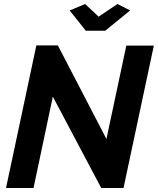

<svg xmlns="http://www.w3.org/2000/svg" viewBox="-20 -936 786 956"><path d="M327 -884 404 -916 471 -853 565 -916 628 -884 504 -783H407ZM161 -710H268L510 -244L609 -709H746L595 0H484L243 -455L147 0H10Z"/></svg>

Font: PTCRaleway
Style: Bold Italic
Weight: 700
Italic angle: -12°
Designer: Matt McInerney, Pablo Impallari, Rodrigo Fuenzalida
Foundry: Matt McInerney, Pablo Impallari, Rodrigo Fuenzalida
Version: Version 3.000g; ttfautohint (v1.5) -l 8 -r 28 -G 28 -x 14 -D